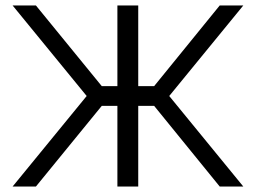

<svg xmlns="http://www.w3.org/2000/svg" viewBox="-20 -680 933 700"><path d="M408 0V-294H351L111 0H26L296 -330L26 -660H111L351 -366H408V-660H484V-366H542L781 -660H867L597 -330L867 0H781L542 -294H484V0Z"/></svg>

Font: Nata Sans
Style: Regular
Weight: 400
Designer: Daniel Uzquiano Cruz
Version: Version 1.001